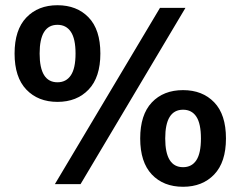

<svg xmlns="http://www.w3.org/2000/svg" viewBox="-20 -705 921 735"><path d="M200 -315Q125.8 -315 80.8 -362.1Q35.8 -409.2 35.8 -500Q35.8 -590.8 80.8 -637.9Q125.8 -685 200 -685Q274.2 -685 319.2 -638.3Q364.2 -591.7 364.2 -500Q364.2 -409.2 319.2 -362.1Q274.2 -315 200 -315ZM200 -390Q233.3 -390 251.2 -416.7Q269.2 -443.3 269.2 -500Q269.2 -556.7 251.2 -583.3Q233.3 -610 200 -610Q131.7 -610 131.7 -500Q131.7 -390 200 -390ZM680.8 10Q605.8 10 561.2 -37.1Q516.7 -84.2 516.7 -175Q516.7 -265.8 561.2 -312.9Q605.8 -360 680.8 -360Q755 -360 800 -313.3Q845 -266.7 845 -175Q845 -84.2 800 -37.1Q755 10 680.8 10ZM680.8 -65Q714.2 -65 731.7 -91.7Q749.2 -118.3 749.2 -175Q749.2 -231.7 731.7 -258.3Q714.2 -285 680.8 -285Q612.5 -285 612.5 -175Q612.5 -65 680.8 -65ZM190 0 592.5 -675H690L288.3 0Z"/></svg>

Font: Funnel Display Light SemiBold
Style: Regular
Weight: 600
Version: Version 1.000